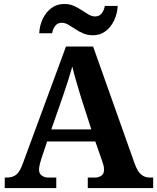

<svg xmlns="http://www.w3.org/2000/svg" viewBox="-20 -949 793 969"><path d="M4 0V-53H16Q43 -53 61.5 -67Q80 -81 96 -126L313 -714H450L659 -125Q674 -83 692.5 -68Q711 -53 735 -53H753V0H423V-53H462Q477 -53 491 -62Q505 -71 505 -92Q505 -104 502 -115.5Q499 -127 496 -135L461 -235H218L189 -149Q185 -137 181 -120.5Q177 -104 177 -92Q177 -73 191 -63Q205 -53 222 -53H264V0ZM239 -296H441L388 -460Q378 -494 365.5 -536Q353 -578 345 -613Q336 -581 323 -540.5Q310 -500 298 -465ZM449 -771Q422 -771 400 -780.5Q378 -790 359.5 -802.5Q341 -815 324.5 -824.5Q308 -834 292 -834Q270 -834 258 -817.5Q246 -801 243 -781H178Q180 -822 196.5 -855.5Q213 -889 240.5 -909Q268 -929 304 -929Q331 -929 352.5 -919.5Q374 -910 392.5 -897.5Q411 -885 427.5 -875.5Q444 -866 460 -866Q482 -866 494 -882.5Q506 -899 509 -919H574Q572 -879 555.5 -845Q539 -811 512 -791Q485 -771 449 -771Z"/></svg>

Font: Noto Serif Khojki
Style: Bold
Weight: 700
Version: Version 2.003